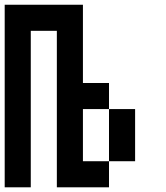

<svg xmlns="http://www.w3.org/2000/svg" viewBox="-20 -798 707 818"><path d="M555.6 -111.1H444.4V-333.3H555.6ZM111.1 0H0V-777.8H333.3V-444.4H444.4V-333.3H333.3V-111.1H444.4V0H222.2V-666.7H111.1Z"/></svg>

Font: Pixeloid Mono
Style: Regular
Weight: 400
Monospace: yes
Designer: GGBotNet
Foundry: GGBotNet
Version: 0.5